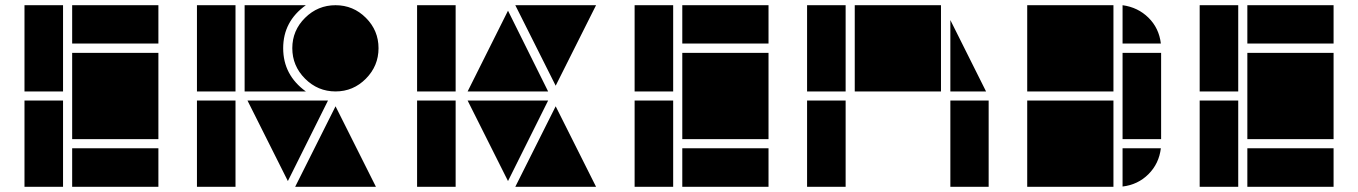

<svg xmlns="http://www.w3.org/2000/svg" viewBox="-20 -717 5213 737"><path d="M222 -366H74V-697H222ZM222 0H74V-331H222ZM588 -550H257V-697H588ZM588 0H257V-148H588ZM588 -183H257V-514H588Z M1085 -22 930 -331H1239ZM1268 -366Q1200 -366 1151 -415Q1102 -464 1102 -532Q1102 -600 1151 -648.5Q1200 -697 1268 -697Q1336 -697 1384.5 -648.5Q1433 -600 1433 -532Q1433 -464 1384.5 -415Q1336 -366 1268 -366ZM1154 -366H919V-697H1154Q1067 -635 1067 -532Q1067 -429 1154 -366ZM884 -366H736V-697H884ZM884 0H736V-331H884ZM1423 0H1113L1268 -309Z M1930 -22 1775 -331H2084ZM1729 0H1581V-331H1729ZM1729 -366H1581V-697H1729ZM2084 -366H1775L1930 -676ZM2113 -388 1958 -697H2268ZM2268 0H1958L2113 -309Z M2564 -366H2416V-697H2564ZM2564 0H2416V-331H2564ZM2930 -550H2599V-697H2930ZM2930 0H2599V-148H2930ZM2930 -183H2599V-514H2930Z M3226 -366H3078V-697H3226ZM3592 -366H3261V-697H3592ZM3765 -366H3628V-640ZM3775 0H3628V-331H3775ZM3226 0H3078V-331H3226Z M4436 -550H4289V-697Q4348 -689 4388.5 -649Q4429 -609 4436 -550ZM4254 -366H3923V-697H4254ZM4254 0H3923V-331H4254ZM4437 -183H4289V-514H4437ZM4289 -1V-148H4436Q4429 -89 4388.5 -48.5Q4348 -8 4289 -1Z M4733 -366H4585V-697H4733ZM4733 0H4585V-331H4733ZM5099 -550H4768V-697H5099ZM5099 0H4768V-148H5099ZM5099 -183H4768V-514H5099Z"/></svg>

Font: Geotalism
Style: Regular
Weight: 400
Designer: GGBotNet
Foundry: GGBotNet
Version: 1.00